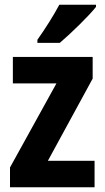

<svg xmlns="http://www.w3.org/2000/svg" viewBox="-20 -786 439 806"><path d="M383 -757V-766H229C205 -721 171 -667 137 -619V-606H231C279 -647 353 -719 383 -757ZM377 0V-111H181L369 -456V-547H34V-436H217L22 -83V0Z"/></svg>

Font: Noto Sans Arabic UI Cn
Style: Bold
Weight: 700
Width: 3
Designer: Monotype Design Team, Nadine Chahine and Nizar Qandah
Foundry: Monotype Imaging Inc.
Version: Version 2.010